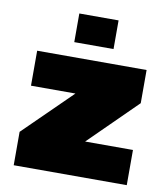

<svg xmlns="http://www.w3.org/2000/svg" viewBox="-80 -770 735 838"><g transform="rotate(10 287.5 -351.0)"><path d="M37 0V-148L248 -355H51V-510H536V-363L326 -156H538V0ZM204 -575V-702H378V-575Z"/></g></svg>

Font: Saira SemiExpanded Black
Style: Regular
Weight: 900
Width: 6
Designer: Hector Gatti with collaboration of the Omnibus-Type team
Foundry: Omnibus-Type
Version: Version 1.101